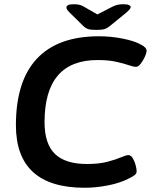

<svg xmlns="http://www.w3.org/2000/svg" viewBox="-20 -878 720 905"><path d="M379 7Q55 7 55 -288Q55 -496 154 -601.5Q253 -707 446 -707Q503 -707 558.5 -696Q614 -685 644 -668Q671 -654 671 -639Q671 -629 663 -611Q655 -593 643.5 -578Q632 -563 621 -563Q609 -563 586 -571Q563 -579 527 -587Q491 -595 440 -595Q190 -595 190 -302Q190 -200 239 -152.5Q288 -105 390 -105Q447 -105 486.5 -115.5Q526 -126 550.5 -136.5Q575 -147 585 -147Q597 -147 606 -132Q615 -117 619.5 -99Q624 -81 624 -71Q624 -60 614.5 -52.5Q605 -45 586 -36Q545 -15 488.5 -4Q432 7 379 7ZM561 -858Q581 -858 588.5 -854Q596 -850 596 -845Q596 -840 591.5 -834.5Q587 -829 576 -819L500 -757Q486 -745 473 -741Q460 -737 433 -737Q406 -737 394 -741.5Q382 -746 370 -758L308 -819Q298 -829 295.5 -834Q293 -839 293 -843Q293 -849 300 -853.5Q307 -858 328 -858Q341 -858 351.5 -856Q362 -854 373 -848L439 -810L511 -847Q526 -854 537 -856Q548 -858 561 -858Z"/></svg>

Font: Asap Semi Expanded Semi Expanded SemiBold
Style: Italic
Weight: 600
Width: 6
Italic angle: -6°
Designer: Pablo Cosgaya
Foundry: Omnibus-Type
Version: Version 3.001; ttfautohint (v1.8.4.7-5d5b)